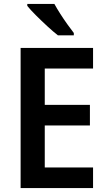

<svg xmlns="http://www.w3.org/2000/svg" viewBox="-20 -958 549 978"><path d="M454 0H85V-714H454V-609H208V-424H438V-319H208V-105H454ZM257 -938Q269 -916 286.5 -888.5Q304 -861 323 -834.5Q342 -808 356 -790V-778H275Q253 -795 222 -823.5Q191 -852 162.5 -880.5Q134 -909 119 -928V-938Z"/></svg>

Font: Noto Sans Telugu SemiCondensed SemiBold
Style: Regular
Weight: 600
Width: 4
Designer: Jelle Bosma - Monotype Design Team
Foundry: Monotype Imaging Inc.
Version: Version 2.005; ttfautohint (v1.8.4.7-5d5b)